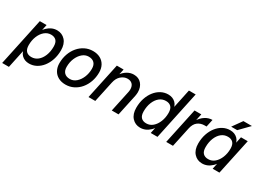

<svg xmlns="http://www.w3.org/2000/svg" viewBox="-79 -1504 3318 2459"><g transform="rotate(30 1580.5 -275.0)"><path d="M256 10Q189 10 146.5 -31.5Q104 -73 104 -150L131 -309Q154 -419 217 -479.5Q280 -540 359 -540Q432 -540 480 -487.5Q528 -435 528 -342Q528 -266 506.5 -201.5Q485 -137 447.5 -89.5Q410 -42 361 -16Q312 10 256 10ZM-44 175 106 -530H206L180 -408L134 -265L119 -123L56 175ZM240 -77Q294 -77 335 -110.5Q376 -144 399.5 -202.5Q423 -261 423 -335Q423 -397 395.5 -425Q368 -453 319 -453Q266 -453 224.5 -417.5Q183 -382 159.5 -323.5Q136 -265 136 -195Q136 -134 163.5 -105.5Q191 -77 240 -77Z M795 10Q733 10 687 -15Q641 -40 616.5 -85.5Q592 -131 592 -190Q592 -263 614.5 -326.5Q637 -390 677.5 -438Q718 -486 772.5 -513Q827 -540 890 -540Q953 -540 998.5 -515Q1044 -490 1068.5 -445Q1093 -400 1093 -340Q1093 -267 1070.5 -203.5Q1048 -140 1007.5 -92Q967 -44 912.5 -17Q858 10 795 10ZM808 -80Q858 -80 899 -115Q940 -150 964.5 -208Q989 -266 989 -335Q989 -391 960 -420.5Q931 -450 877 -450Q827 -450 786 -415Q745 -380 720.5 -322.5Q696 -265 696 -195Q696 -140 725 -110Q754 -80 808 -80Z M1132 0 1245 -530H1345L1308 -358L1265 -309Q1280 -380 1314.5 -432Q1349 -484 1395.5 -512Q1442 -540 1493 -540Q1566 -540 1607.5 -492Q1649 -444 1649 -369Q1649 -356 1647 -340Q1645 -324 1643 -313L1576 0H1476L1542 -309Q1544 -320 1545.5 -330.5Q1547 -341 1547 -351Q1547 -401 1521 -427.5Q1495 -454 1450 -454Q1400 -454 1356.5 -417Q1313 -380 1298 -309L1232 0Z M1899 10Q1826 10 1778 -42.5Q1730 -95 1730 -188Q1730 -265 1751.5 -329Q1773 -393 1810.5 -440.5Q1848 -488 1897 -514Q1946 -540 2002 -540Q2069 -540 2111.5 -498.5Q2154 -457 2154 -380L2127 -221Q2104 -111 2041.5 -50.5Q1979 10 1899 10ZM1939 -77Q1993 -77 2034 -112.5Q2075 -148 2098.5 -207Q2122 -266 2122 -335Q2122 -397 2094.5 -425Q2067 -453 2018 -453Q1964 -453 1923 -419.5Q1882 -386 1858.5 -327.5Q1835 -269 1835 -195Q1835 -134 1862.5 -105.5Q1890 -77 1939 -77ZM2052 0 2078 -122 2124 -265 2139 -407 2204 -715H2304L2152 0Z M2281 0 2394 -530H2494L2381 0ZM2409 -279Q2426 -359 2462.5 -417.5Q2499 -476 2548.5 -508Q2598 -540 2654 -540L2630 -429H2603Q2544 -429 2501.5 -397Q2459 -365 2443 -292Z M2815 10Q2742 10 2694 -42.5Q2646 -95 2646 -188Q2646 -265 2667.5 -329Q2689 -393 2726.5 -440.5Q2764 -488 2813 -514Q2862 -540 2918 -540Q2985 -540 3027.5 -498.5Q3070 -457 3070 -380L3043 -221Q3020 -111 2957.5 -50.5Q2895 10 2815 10ZM2855 -77Q2909 -77 2950 -112.5Q2991 -148 3014.5 -207Q3038 -266 3038 -335Q3038 -397 3010.5 -425Q2983 -453 2934 -453Q2880 -453 2839 -419.5Q2798 -386 2774.5 -327.5Q2751 -269 2751 -195Q2751 -134 2778.5 -105.5Q2806 -77 2855 -77ZM2968 0 2994 -122 3040 -265 3055 -407 3081 -530H3181L3068 0ZM2904 -585 3004 -725H3130L2993 -585Z"/></g></svg>

Font: Radio Canada Big
Style: Italic
Weight: 400
Italic angle: -12°
Designer: Étienne Aubert Bonn
Foundry: Coppers and Brasses
Version: Version 1.001